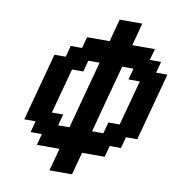

<svg xmlns="http://www.w3.org/2000/svg" viewBox="-93 -960 978 1046"><g transform="rotate(10 396.0 -437.5)"><path d="M250 0H375Q380.4 -21 391.6 -62.5Q402.8 -104 408.7 -125H533.7L550.3 -187.5H612.8L629.4 -250H691.9Q708.5 -312.5 742.2 -437.5Q775.9 -562.5 792.5 -625H730L746.6 -687.5H684.1L701.2 -750H576.2Q582 -771 593 -812.5Q604 -854 609.4 -875H484.4Q478.5 -854 467.5 -812.5Q456.5 -771 451.2 -750H326.2L309.1 -687.5H246.6L230 -625H167.5Q150.9 -562.5 117.2 -437.5Q83.5 -312.5 66.9 -250H129.4L112.8 -187.5H175.3L158.7 -125H283.7Q278.3 -104 267.1 -62.5Q255.9 -21 250 0ZM504.4 -250H441.9Q458.5 -312.5 491.9 -437.5Q525.4 -562.5 542.5 -625H605L588.4 -562.5H650.9Q639.6 -521 617.2 -437.5Q594.7 -354 583.5 -312.5H521ZM316.9 -250H254.4L271 -312.5H208.5Q219.7 -354 242.2 -437.3Q264.6 -520.5 275.9 -562.5H338.4L355 -625H417.5Q400.4 -562.5 366.9 -437.5Q333.5 -312.5 316.9 -250Z"/></g></svg>

Font: Faithful 32x
Style: Oblique
Weight: 400
Foundry: Faithful Resource Pack
Version: Version 1.0; January 27, 2023